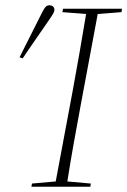

<svg xmlns="http://www.w3.org/2000/svg" viewBox="-20 -707 482 727"><path d="M216 -661 306 -654C290 -557 273 -459 255 -362L191 -20L101 -12L99 0H322L324 -12L235 -20C250 -117 268 -214 286 -311L350 -654L440 -661L442 -674H219ZM54 -490 66 -486C97 -533 130 -579 162 -626C179 -651 186 -660 186 -670C186 -681 178 -687 166 -687C152 -687 145 -671 135 -651C108 -597 81 -544 54 -490Z"/></svg>

Font: Source Serif 4 Display Light
Style: Italic
Weight: 300
Italic angle: -12°
Designer: Frank Grießhammer
Foundry: Adobe Systems Incorporated
Version: Version 4.004;hotconv 1.0.117;makeotfexe 2.5.65602